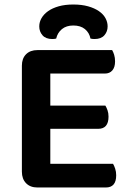

<svg xmlns="http://www.w3.org/2000/svg" viewBox="-20 -829 580 851"><path d="M146 2Q114 2 95.5 -17Q77 -36 77 -68V-538Q77 -570 95.5 -588.5Q114 -607 146 -607H477Q482 -599 486 -586Q490 -573 490 -557Q490 -531 478 -517Q466 -503 445 -503H203V-361H447Q452 -353 456.5 -340.5Q461 -328 461 -312Q461 -258 415 -258H203V-103H481Q486 -95 490.5 -81.5Q495 -68 495 -52Q495 2 449 2ZM305 -716Q274 -716 254.5 -700Q235 -684 229 -658Q224 -657 220.5 -656.5Q217 -656 212 -656Q183 -656 168.5 -672.5Q154 -689 154 -712Q154 -731 164 -748.5Q174 -766 193 -779.5Q212 -793 240 -801Q268 -809 305 -809Q342 -809 370.5 -801Q399 -793 418.5 -779.5Q438 -766 447.5 -748.5Q457 -731 457 -712Q457 -689 442.5 -672.5Q428 -656 399 -656Q394 -656 390 -656.5Q386 -657 381 -658Q376 -684 356.5 -700Q337 -716 305 -716Z"/></svg>

Font: Baloo Bhaina 2 SemiBold
Style: Regular
Weight: 600
Designer: Yesha Goshar, Manish Minz, Shuchita Grover and Ek Type
Foundry: Ek Type
Version: Version 1.640;hotconv 1.0.111;makeotfexe 2.5.65597; ttfautoh